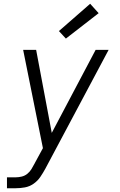

<svg xmlns="http://www.w3.org/2000/svg" viewBox="-20 -785 640 1020"><path d="M17 215V157H64Q79 157 95.5 153Q112 149 125 138.5Q138 128 147 113.5Q156 99 163 85L164 84Q164 84 164 84Q164 84 164 84Q164 83 164 83Q164 83 164 83L208 2L103 -520H172L255 -79L488 -520H557L221 111Q209 133 194.5 154.5Q180 176 158.5 191Q137 206 112.5 210.5Q88 215 64 215ZM330 -580 293 -620 459 -765 504 -715Z"/></svg>

Font: Iosevka SS04 Lt Ex Obl
Style: Regular
Weight: 300
Width: 7
Italic angle: -9°
Monospace: yes
Designer: Belleve Invis
Foundry: Belleve Invis
Version: Version 19.0.0; ttfautohint (v1.8.4)